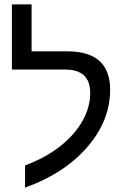

<svg xmlns="http://www.w3.org/2000/svg" viewBox="-20 -833 570 875"><path d="M94.2 -79.1Q187.5 -113.8 254.4 -166.7Q321.3 -219.7 356.2 -282.2Q391.1 -344.7 391.1 -409.2Q391.1 -516.1 276.9 -516.1H34.2V-813H124V-599.1H286.1Q481.9 -599.1 481.9 -424.8Q481.9 -282.2 377 -161.9Q272 -41.5 94.2 22Z"/></svg>

Font: Liberation Sans
Style: Regular
Weight: 400
Designer: Steve Matteson
Foundry: Ascender Corporation
Version: Version 2.00.1